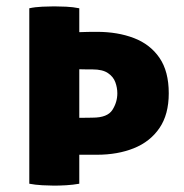

<svg xmlns="http://www.w3.org/2000/svg" viewBox="-20 -577 577 603"><path d="M72 -551Q90 -555 113 -556Q136 -557 150 -557Q166 -557 187.8 -556Q209.5 -555 229 -551V-476Q243 -476.5 256.5 -476.8Q270 -477 284.5 -477Q349.5 -477 400.5 -457.5Q451.5 -438 480.8 -395.5Q510 -353 510 -284Q510 -217.5 480.8 -174.8Q451.5 -132 400.5 -111.5Q349.5 -91 284.5 -91H229V0Q209.5 3.5 187.8 4.8Q166 6 150 6Q136 6 113 4.8Q90 3.5 72 0ZM271 -359Q265.5 -359 254.2 -359Q243 -359 229 -359.5V-207Q243 -207 254.5 -207.2Q266 -207.5 271 -207.5Q317.5 -207.5 333 -231.8Q348.5 -256 348.5 -284Q348.5 -301.5 342.2 -318.8Q336 -336 319 -347.5Q302 -359 271 -359Z"/></svg>

Font: Signika SC
Style: Bold
Weight: 700
Designer: Anna Giedryś
Foundry: Anna Giedryś
Version: Version 2.000; ttfautohint (v1.8.3) -l 8 -r 50 -G 200 -x 9 -